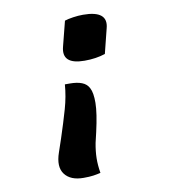

<svg xmlns="http://www.w3.org/2000/svg" viewBox="-81 -616 762 860"><g transform="rotate(-10 300.0 -186.0)"><path d="M270 -534Q285 -539 308.5 -542.5Q332 -546 354 -546Q469 -546 448 -468L420 -356Q378 -342 326 -342Q221 -342 241 -420ZM220 -253H243Q275 -253 297 -244.5Q319 -236 329 -216Q341 -194 340.5 -147.5Q340 -101 321 -18L310 29Q303 66 302.5 97.5Q302 129 308 165Q292 169 274.5 171.5Q257 174 230 174Q171 174 145 139.5Q119 105 141 42L161 -17Q184 -87 200 -143Q216 -199 220 -253Z"/></g></svg>

Font: Recursive Mn Csl St
Style: Bold Italic
Weight: 700
Italic angle: -15°
Monospace: yes
Version: Version 1.079;hotconv 1.0.112;makeotfexe 2.5.65598; ttfautoh